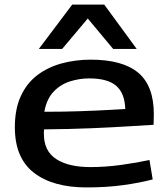

<svg xmlns="http://www.w3.org/2000/svg" viewBox="-20 -810 735 840"><path d="M359 10Q211 10 128 -54.5Q45 -119 45 -253Q45 -333 71 -389.5Q97 -446 143 -481Q189 -516 249.5 -532.5Q310 -549 377 -549Q516 -549 584.5 -492Q653 -435 653 -310Q653 -302 652.5 -289.5Q652 -277 652 -264Q615 -262 545 -257.5Q475 -253 380 -249Q285 -245 173 -244Q172 -239 172 -234.5Q172 -230 172 -224Q172 -149 226 -114Q280 -79 376 -79Q441 -79 510 -88.5Q579 -98 634 -110L648 -25Q591 -10 518.5 0Q446 10 359 10ZM174 -321Q257 -321 330 -323.5Q403 -326 455 -329Q507 -332 528 -333Q526 -402 488.5 -434.5Q451 -467 370 -467Q328 -467 286.5 -454Q245 -441 214.5 -409Q184 -377 174 -321ZM150 -596 296 -790H436L578 -596H475L364 -729L252 -596Z"/></svg>

Font: Georama Extended Medium
Style: Regular
Weight: 500
Width: 7
Designer: Jean-Baptiste Levee
Foundry: Production Type
Version: Version 1.000